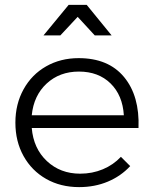

<svg xmlns="http://www.w3.org/2000/svg" viewBox="-20 -764 629 786"><path d="M437 -619H368L298 -695L227 -619H158L261 -744H335ZM547 -240H110Q117 -156 172 -104.5Q227 -53 308 -53Q358 -53 401 -71Q444 -89 475 -122L513 -84Q475 -43 421.5 -20.5Q368 2 304 2Q228 2 169 -31.5Q110 -65 76.5 -125Q43 -185 43 -262Q43 -338 76.5 -398.5Q110 -459 169 -492.5Q228 -526 302 -526Q424 -526 488 -448.5Q552 -371 547 -240ZM487 -292Q482 -374 432.5 -422.5Q383 -471 303 -471Q224 -471 171 -422Q118 -373 110 -292Z"/></svg>

Font: TypoPRO Montserrat
Style: Regular
Weight: 300
Designer: Julieta Ulanovsky
Foundry: Julieta Ulanovsky
Version: Version 6.001